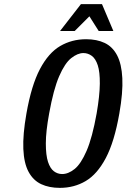

<svg xmlns="http://www.w3.org/2000/svg" viewBox="-20 -900 613 930"><path d="M270 10Q218 10 179.5 -8Q141 -26 118.5 -67.5Q96 -109 93 -178.5Q90 -248 108 -350Q132 -487 173.5 -565.5Q215 -644 271.5 -677Q328 -710 397 -710Q449 -710 487 -692Q525 -674 547 -632.5Q569 -591 572.5 -521.5Q576 -452 558 -350Q534 -213 492.5 -134.5Q451 -56 395 -23Q339 10 270 10ZM281 -57Q311 -57 341.5 -81.5Q372 -106 399.5 -169.5Q427 -233 448 -350Q463 -437 463.5 -494.5Q464 -552 453.5 -584Q443 -616 424.5 -629.5Q406 -643 384 -643Q356 -643 325 -618.5Q294 -594 266.5 -530.5Q239 -467 218 -350Q202 -263 202 -205.5Q202 -148 212.5 -116Q223 -84 241 -70.5Q259 -57 281 -57ZM271 -750 372 -880H474L529 -750H458L413 -821L342 -750Z"/></svg>

Font: Cuprum SemiBold
Style: Italic
Weight: 600
Italic angle: -10°
Version: Version 3.000